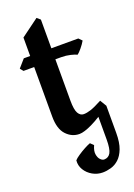

<svg xmlns="http://www.w3.org/2000/svg" viewBox="-164 -692 698 998"><g transform="rotate(-20 185.0 -192.5)"><path d="M359.4 -75.7Q294.9 -28.8 249.5 -7.1Q204.1 14.6 178.7 14.6Q136.7 14.6 106.2 -18.1Q75.7 -50.8 75.7 -119.1V-393.1H16.6L2.4 -410.6L40.5 -454.1H75.7V-556.2L174.3 -628.9L192.9 -612.8V-454.1H341.8L359.4 -436.5Q350.1 -419.9 335 -401.6Q319.8 -383.3 310.1 -376Q298.3 -381.8 274.9 -387.5Q251.5 -393.1 225.6 -393.1H192.9V-164.6Q192.9 -114.3 204.3 -94.5Q215.8 -74.7 234.4 -74.7Q251.5 -74.7 274.2 -82Q296.9 -89.4 337.9 -111.3ZM115.7 137.7Q123 128.9 141.4 116.5Q159.7 104 179.7 93.3Q199.7 82.5 212.4 78.1Q215.3 82 220.9 86.4Q226.6 90.8 229.5 95.2Q216.8 122.6 220 142.3Q223.1 162.1 233.4 172.6Q243.7 183.1 253.4 183.1Q277.3 183.1 289.1 162.6Q300.8 142.1 300.8 88.4V-62.5Q315.9 -65.9 330.3 -68.8Q344.7 -71.8 359.4 -75.7V74.2Q359.4 127.9 346.4 161.4Q333.5 194.8 313.2 212.9Q293 231 269.3 237.5Q245.6 244.1 224.1 244.1Q194.3 244.1 168.5 229.5Q142.6 214.8 127.7 190.4Q112.8 166 115.7 137.7Z"/></g></svg>

Font: Gentium Plus
Style: Bold
Weight: 700
Designer: Victor Gaultney, Annie Olsen, Iska Routamaa, Becca Hirsbrunner
Foundry: SIL International
Version: Version 6.101